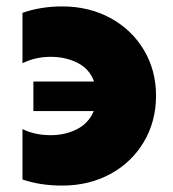

<svg xmlns="http://www.w3.org/2000/svg" viewBox="-20 -569 538 598"><path d="M84 -223V-315H273Q259 -354 222 -373Q185 -392 138 -392Q90 -392 50 -372V-529Q107 -549 174 -549Q257 -549 323.5 -513Q390 -477 428 -413.5Q466 -350 466 -271Q466 -191 428 -127Q390 -63 323.5 -27Q257 9 174 9Q105 9 50 -10V-167Q88 -148 138 -148Q183 -148 219.5 -166.5Q256 -185 272 -223Z"/></svg>

Font: Chess Sans ExtraBold
Style: Regular
Weight: 800
Designer: Wolf Bōese
Foundry: Wolf Bōese
Version: Version 7.223